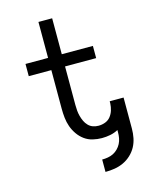

<svg xmlns="http://www.w3.org/2000/svg" viewBox="-136 -821 871 1109"><g transform="rotate(-15 300.0 -266.5)"><path d="M354 202V128Q371 128 388.5 125Q406 122 421 114.5Q436 107 448.5 94.5Q461 82 469 66.5Q477 51 480 34Q483 17 483 0V-14Q461 -2 436 3Q411 8 385 8Q358 8 331 1.5Q304 -5 282 -21Q260 -37 244 -60Q228 -83 219 -108.5Q210 -134 207 -161.5Q204 -189 204 -216V-447H69V-520H204V-735H286V-520H472V-447H286V-216Q286 -199 287.5 -182Q289 -165 293.5 -148.5Q298 -132 305 -117Q312 -102 324 -89.5Q336 -77 352 -71.5Q368 -66 385 -66Q406 -66 425.5 -73.5Q445 -81 457.5 -97Q470 -113 476 -132.5Q482 -152 483 -173V-186H566Q566 -183 566 -180.5Q566 -178 566 -175Q566 -173 566 -170Q566 -167 566 -165V0Q566 28 560.5 55.5Q555 83 542 107Q529 131 508 150.5Q487 170 462 181.5Q437 193 409.5 197.5Q382 202 354 202Z"/></g></svg>

Font: Bmono
Style: Regular
Weight: 400
Monospace: yes
Designer: Belleve Invis
Foundry: Belleve Invis
Version: Version 11.2.2; ttfautohint (v1.8.2)